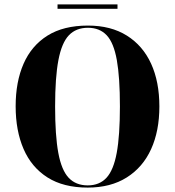

<svg xmlns="http://www.w3.org/2000/svg" viewBox="-20 -841 794 871"><path d="M378 10Q268 10 195.5 -36Q123 -82 87 -165Q51 -248 51 -359Q51 -470 87 -552Q123 -634 195.5 -679.5Q268 -725 379 -725Q483 -725 555.5 -679.5Q628 -634 665.5 -552Q703 -470 703 -358Q703 -247 665.5 -164.5Q628 -82 555 -36Q482 10 378 10ZM378 0Q431 0 463 -34.5Q495 -69 509.5 -147.5Q524 -226 524 -358Q524 -490 510 -568.5Q496 -647 464 -681Q432 -715 379 -715Q325 -715 292.5 -681Q260 -647 245 -568.5Q230 -490 230 -358Q230 -226 244.5 -147.5Q259 -69 291.5 -34.5Q324 0 378 0ZM241 -801V-821H513V-801Z"/></svg>

Font: Noto Serif Display SemiCondensed ExtraBold
Style: Regular
Weight: 800
Width: 4
Designer: Monotype Design Team
Foundry: Monotype Imaging Inc.
Version: Version 2.009